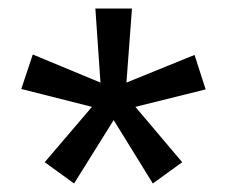

<svg xmlns="http://www.w3.org/2000/svg" viewBox="-20 -740 533 451"><path d="M154 -309 85 -359 196 -489 30 -531 57 -612 216 -546 204 -720H290L277 -546L437 -611L463 -530L298 -489L408 -359L339 -309L247 -458Z"/></svg>

Font: REM
Style: Regular
Weight: 400
Designer: Octavio Pardo
Foundry: Ashler Design
Version: Version 1.005;gftools[0.9.28]